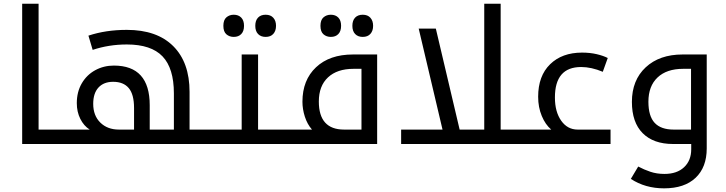

<svg xmlns="http://www.w3.org/2000/svg" viewBox="-20 -780 3933 1040"><path d="M100.1 -759.8H189V-78.1H320.8Q326.2 -78.1 326.2 -74.2V-4.9Q326.2 0 320.8 0H100.1Z M311 0Q306.2 0 306.2 -4.9V-74.2Q306.2 -78.1 311 -78.1H465.8Q434.1 -98.1 415 -136.2Q396 -174.3 396 -221.2Q396 -282.2 422.9 -328.4Q449.7 -374.5 495.8 -399.7Q542 -424.8 596.7 -424.8Q791 -424.8 791 -210V-78.1H921.9V-273.9Q921.9 -410.2 860.4 -474.6Q798.8 -539.1 667 -539.1Q569.8 -539.1 481.9 -509.8L459 -586.9Q552.7 -618.2 667 -618.2Q830.1 -618.2 918.5 -530Q1006.8 -441.9 1006.8 -282.2V-78.1H1136.7Q1142.1 -78.1 1142.1 -74.2V-4.9Q1142.1 0 1136.7 0ZM706.1 -78.1V-194.8Q706.1 -268.6 677.5 -302.7Q648.9 -336.9 592.8 -336.9Q542 -336.9 513.4 -305.9Q484.9 -274.9 484.9 -217.8Q484.9 -153.8 523.4 -116Q562 -78.1 624 -78.1Z M1127 0Q1122.1 0 1122.1 -4.9V-74.2Q1122.1 -78.1 1127 -78.1H1289.1V-484.9H1377.9V-78.1H1527.8Q1532.7 -78.1 1532.7 -74.2V-4.9Q1532.7 0 1527.8 0ZM1246.1 -580.1Q1222.7 -580.1 1206.3 -594.2Q1189.9 -608.4 1189.9 -640.1Q1189.9 -671.9 1206.3 -686Q1222.7 -700.2 1246.1 -700.2Q1271.5 -700.2 1286.6 -684.8Q1301.8 -669.4 1301.8 -640.1Q1301.8 -611.3 1286.9 -595.7Q1272 -580.1 1246.1 -580.1ZM1418.9 -580.1Q1393.1 -580.1 1377.9 -595.7Q1362.8 -611.3 1362.8 -640.1Q1362.8 -668.9 1377.7 -684.6Q1392.6 -700.2 1418.9 -700.2Q1445.8 -700.2 1460.4 -683.8Q1475.1 -667.5 1475.1 -640.1Q1475.1 -612.8 1460.4 -596.4Q1445.8 -580.1 1418.9 -580.1Z M1938 -78.1V-407.2H1895Q1806.2 -407.2 1756.6 -360.8Q1707 -314.5 1707 -230Q1707 -78.1 1843.8 -78.1ZM1518.1 0Q1513.2 0 1513.2 -4.9V-74.2Q1513.2 -78.1 1518.1 -78.1H1669.9Q1644.5 -106.9 1631.3 -147.9Q1618.2 -189 1618.2 -229Q1618.2 -346.2 1691.7 -415.5Q1765.1 -484.9 1892.1 -484.9H2022.9V0ZM1772 -580.1Q1748.5 -580.1 1732.2 -594.2Q1715.8 -608.4 1715.8 -640.1Q1715.8 -671.9 1732.2 -686Q1748.5 -700.2 1772 -700.2Q1797.4 -700.2 1812.5 -684.8Q1827.6 -669.4 1827.6 -640.1Q1827.6 -611.3 1812.7 -595.7Q1797.9 -580.1 1772 -580.1ZM1944.8 -580.1Q1918.9 -580.1 1903.8 -595.7Q1888.7 -611.3 1888.7 -640.1Q1888.7 -668.9 1903.6 -684.6Q1918.5 -700.2 1944.8 -700.2Q1971.7 -700.2 1986.3 -683.8Q2001 -667.5 2001 -640.1Q2001 -612.8 1986.3 -596.4Q1971.7 -580.1 1944.8 -580.1Z M2152.8 -78.1H2377L2248 -625H2340.8L2469.7 -78.1H2603V-759.8H2691.9V-78.1H2821.8Q2827.1 -78.1 2827.1 -74.2V-4.9Q2827.1 0 2821.8 0H2152.8Z M2812 0Q2807.1 0 2807.1 -4.9V-74.2Q2807.1 -78.1 2812 -78.1H2965.8Q2934.1 -105 2914.6 -151.9Q2895 -198.7 2895 -255.9Q2895 -368.7 2959.7 -431.9Q3024.4 -495.1 3132.8 -495.1Q3175.8 -495.1 3212.2 -486.6Q3248.5 -478 3272 -465.8L3245.1 -391.1Q3183.1 -417 3127.9 -417Q2985.8 -417 2985.8 -252Q2985.8 -174.3 3019.8 -126.2Q3053.7 -78.1 3108.9 -78.1H3287.1V0Z M3577.1 240.2Q3475.1 240.2 3397 189L3437 122.1Q3469.2 139.2 3503.4 150.6Q3537.6 162.1 3579.1 162.1Q3647 162.1 3685.5 125.7Q3724.1 89.4 3724.1 28.8V0H3626Q3519.5 0 3461.2 -58.6Q3402.8 -117.2 3402.8 -228Q3402.8 -345.7 3477.5 -415.3Q3552.2 -484.9 3677.2 -484.9H3808.1V23.9Q3808.1 126 3747.8 183.1Q3687.5 240.2 3577.1 240.2ZM3723.1 -78.1V-407.2H3680.2Q3591.3 -407.2 3541.7 -360.4Q3492.2 -313.5 3492.2 -229Q3492.2 -150.9 3526.1 -114.5Q3560.1 -78.1 3628.9 -78.1Z"/></svg>

Font: Noto Kufi Arabic
Style: Regular
Weight: 400
Designer: Monotype Design team
Foundry: Monotype Imaging Inc.
Version: Version 1.02